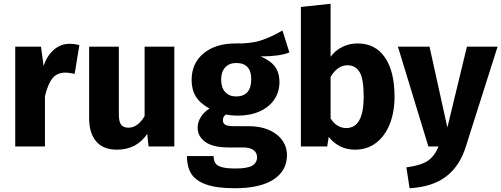

<svg xmlns="http://www.w3.org/2000/svg" viewBox="-20 -779 2666 1021"><path d="M402 -539 377 -386Q347 -393 329 -393Q283 -393 258.5 -362Q234 -331 219 -267V0H61V-531H198L212 -428Q230 -483 266.5 -514.5Q303 -546 349 -546Q377 -546 402 -539Z M907 0H770L763 -67Q706 17 602 17Q529 17 491.5 -27Q454 -71 454 -150V-531H612V-170Q612 -131 624.5 -115.5Q637 -100 663 -100Q713 -100 749 -162V-531H907Z M1519 -500Q1467 -479 1366 -479Q1418 -457 1442 -425Q1466 -393 1466 -342Q1466 -291 1439 -250.5Q1412 -210 1361.5 -187Q1311 -164 1243 -164Q1211 -164 1182 -170Q1174 -166 1169.5 -157.5Q1165 -149 1165 -140Q1165 -125 1176.5 -116.5Q1188 -108 1223 -108H1303Q1364 -108 1410 -88Q1456 -68 1481 -33Q1506 2 1506 46Q1506 129 1434.5 175.5Q1363 222 1228 222Q1131 222 1075 201.5Q1019 181 996.5 144Q974 107 974 51H1116Q1116 75 1125.5 89Q1135 103 1160 110Q1185 117 1232 117Q1297 117 1322 101.5Q1347 86 1347 57Q1347 33 1328 19Q1309 5 1271 5H1194Q1112 5 1071.5 -24.5Q1031 -54 1031 -100Q1031 -129 1048 -156.5Q1065 -184 1094 -202Q1044 -229 1021.5 -265.5Q999 -302 999 -354Q999 -443 1063 -495.5Q1127 -548 1232 -548Q1312 -546 1367.5 -564Q1423 -582 1482 -617ZM1156 -356Q1156 -313 1177.5 -289.5Q1199 -266 1236 -266Q1275 -266 1295.5 -289Q1316 -312 1316 -358Q1316 -444 1236 -444Q1199 -444 1177.5 -420.5Q1156 -397 1156 -356Z M2078 -265Q2078 -183 2052.5 -119Q2027 -55 1979.5 -19Q1932 17 1867 17Q1824 17 1788.5 -1Q1753 -19 1728 -51L1720 0H1580V-742L1738 -759V-477Q1762 -510 1799.5 -529Q1837 -548 1881 -548Q1976 -548 2027 -473.5Q2078 -399 2078 -265ZM1914 -265Q1914 -360 1892 -396Q1870 -432 1828 -432Q1775 -432 1738 -370V-149Q1753 -125 1774.5 -111.5Q1796 -98 1821 -98Q1914 -98 1914 -265Z M2457 1Q2425 104 2352.5 159.5Q2280 215 2158 222L2141 111Q2217 101 2253.5 77Q2290 53 2312 0H2258L2096 -531H2264L2359 -101L2463 -531H2626Z"/></svg>

Font: FiraGOUPP
Style: Bold
Weight: 700
Designer: bBox Type
Foundry: bBox Type GmbH
Version: Version 1.001